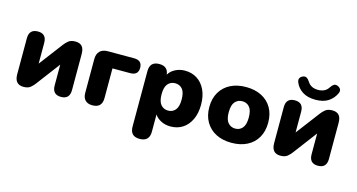

<svg xmlns="http://www.w3.org/2000/svg" viewBox="-92 -1125 3181 1710"><g transform="rotate(15 1498.5 -269.5)"><path d="M142 9Q60 9 60 -85V-417Q60 -501 141 -501Q220 -501 220 -417V-226L386 -445Q400 -464 422.5 -482.5Q445 -501 486 -501Q527 -501 547.5 -478.5Q568 -456 568 -407V-75Q568 9 488 9Q408 9 408 -75V-267L242 -47Q229 -29 206.5 -10Q184 9 142 9Z M777 9Q734 9 711 -14.5Q688 -38 688 -81V-393Q688 -441 713.5 -466.5Q739 -492 787 -492H1029Q1103 -492 1103 -423Q1103 -355 1029 -355H866V-81Q866 9 777 9Z M1441 -120Q1482 -120 1507.5 -150Q1533 -180 1533 -246Q1533 -313 1507.5 -342.5Q1482 -372 1441 -372Q1400 -372 1374 -342.5Q1348 -313 1348 -246Q1348 -180 1374 -150Q1400 -120 1441 -120ZM1261 189Q1173 189 1173 99V-412Q1173 -501 1260 -501Q1340 -501 1347 -426Q1367 -461 1407.5 -482Q1448 -503 1497 -503Q1560 -503 1608.5 -472Q1657 -441 1684.5 -383.5Q1712 -326 1712 -246Q1712 -167 1684.5 -109Q1657 -51 1609 -20Q1561 11 1497 11Q1450 11 1411 -8.5Q1372 -28 1351 -60V99Q1351 189 1261 189Z M2060 11Q1978 11 1917 -20Q1856 -51 1822 -109Q1788 -167 1788 -246Q1788 -326 1822 -383.5Q1856 -441 1917 -472Q1978 -503 2060 -503Q2142 -503 2203 -472Q2264 -441 2297.5 -383.5Q2331 -326 2331 -246Q2331 -167 2297.5 -109Q2264 -51 2203 -20Q2142 11 2060 11ZM2060 -120Q2101 -120 2126.5 -150Q2152 -180 2152 -246Q2152 -313 2126.5 -342.5Q2101 -372 2060 -372Q2019 -372 1993 -342.5Q1967 -313 1967 -246Q1967 -180 1993 -150Q2019 -120 2060 -120Z M2683 -553Q2610 -553 2563 -583.5Q2516 -614 2497 -662Q2487 -686 2496 -702Q2505 -718 2525 -725Q2545 -732 2559 -723Q2573 -714 2587 -692Q2617 -644 2683 -644Q2749 -644 2779 -692Q2793 -714 2807.5 -723Q2822 -732 2841 -725Q2861 -718 2870.5 -702Q2880 -686 2869 -662Q2847 -614 2802 -583.5Q2757 -553 2683 -553ZM2511 9Q2429 9 2429 -85V-417Q2429 -501 2510 -501Q2589 -501 2589 -417V-226L2755 -445Q2769 -464 2791.5 -482.5Q2814 -501 2855 -501Q2896 -501 2916.5 -478.5Q2937 -456 2937 -407V-75Q2937 9 2857 9Q2777 9 2777 -75V-267L2611 -47Q2598 -29 2575.5 -10Q2553 9 2511 9Z"/></g></svg>

Font: Chiron GoRound TC H
Style: Regular
Weight: 900
Designer: Ryoko NISHIZUKA 西塚涼子 (kana, bopomofo & ideographs); Paul D. Hunt (Latin, Greek & Cyrillic); Sandoll Communications 산돌커뮤니
Foundry: Adobe
Version: Version 1.000;hotconv 1.1.1;makeotfexe 2.6.0